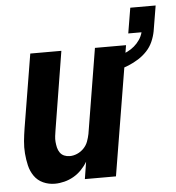

<svg xmlns="http://www.w3.org/2000/svg" viewBox="-50 -715 704 769"><g transform="rotate(-5 302.0 -330.0)"><path d="M140 8Q115 8 93 -2Q71 -12 57.5 -31.5Q44 -51 38.5 -74.5Q33 -98 31 -123Q29 -148 31.5 -173Q34 -198 38 -223L87 -520H212L161 -206Q159 -194 157.5 -182Q156 -170 157 -158.5Q158 -147 160.5 -136Q163 -125 169.5 -115.5Q176 -106 186.5 -101.5Q197 -97 209 -97Q224 -97 239 -103.5Q254 -110 265.5 -122Q277 -134 282.5 -149Q288 -164 291 -179L347 -520H472L386 0H261L272 -69Q262 -52 247.5 -37Q233 -22 215.5 -12Q198 -2 178.5 3Q159 8 140 8ZM392 -415 383 -468Q398 -470 413.5 -473.5Q429 -477 444.5 -481.5Q460 -486 475 -493.5Q490 -501 502.5 -511.5Q515 -522 524.5 -536Q534 -550 538 -565V-566H485L502 -668H604L587 -566Q583 -545 574 -524.5Q565 -504 549.5 -487.5Q534 -471 515 -459Q496 -447 475.5 -438.5Q455 -430 434 -424.5Q413 -419 392 -415Z"/></g></svg>

Font: Iosevka SS04 Extrabold Oblique
Style: Regular
Weight: 800
Italic angle: -9°
Monospace: yes
Designer: Belleve Invis
Foundry: Belleve Invis
Version: Version 19.0.0; ttfautohint (v1.8.4)